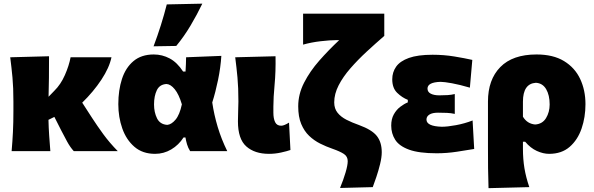

<svg xmlns="http://www.w3.org/2000/svg" viewBox="-20 -806 3168 1024"><path d="M42 0Q46.5 -52.5 49 -102.2Q51.5 -152 51.5 -214.5V-264.5Q51.5 -339.5 46.5 -392.8Q41.5 -446 34.5 -500.5L241.5 -506Q242 -445 241 -390.2Q240 -335.5 239 -290L269.5 -321.5Q304 -355.5 326 -405.5Q348 -455.5 356.5 -500.5H574.5Q563 -445 520.8 -381Q478.5 -317 418.5 -258.5L471.5 -176.5Q498 -135.5 531 -90.2Q564 -45 608 0H373.5Q355 -20 338.2 -50.5Q321.5 -81 307 -109.5L270 -182.5L238.5 -167Q239.5 -124.5 242.2 -84Q245 -43.5 248.5 0Z M807 14.5Q740.5 14.5 697 -23Q653.5 -60.5 632.2 -121Q611 -181.5 611 -250.5Q611 -325 630.5 -385Q650 -445 692 -480.2Q734 -515.5 800 -515.5Q845.5 -515.5 885.2 -494.2Q925 -473 956.5 -424.5H969.5Q971 -444.5 971.5 -463Q972 -481.5 972.5 -500.5L1160.5 -508Q1156.5 -445.5 1143 -380Q1129.5 -314.5 1112 -259.5Q1121.5 -194.5 1141 -129.2Q1160.5 -64 1192 0H994Q983 -17.5 977.5 -36.2Q972 -55 969 -73H959Q933 -32.5 893.2 -9Q853.5 14.5 807 14.5ZM872 -140Q894.5 -142 916.2 -167.8Q938 -193.5 950 -249.5Q934 -303 912 -330Q890 -357 868 -358Q831.5 -356 816.5 -325Q801.5 -294 801.5 -249Q801.5 -207 817.5 -174.8Q833.5 -142.5 872 -140ZM799 -559Q841.5 -672 869.5 -782.5L1059 -786.5Q1031 -728 996 -669.2Q961 -610.5 920 -561Z M1414.5 14.5Q1338.5 14.5 1293.8 -25Q1249 -64.5 1249 -158.5Q1249 -192 1250.2 -215Q1251.5 -238 1251.5 -264.5Q1251.5 -339.5 1246.5 -392.8Q1241.5 -446 1234.5 -500.5L1449.5 -506Q1451 -423.5 1444.5 -354.5Q1438 -285.5 1438 -237.5V-205Q1438 -174 1447.2 -154.8Q1456.5 -135.5 1479.5 -135.5Q1488 -135.5 1498.5 -140Q1509 -144.5 1521.5 -152L1529 -6Q1510.5 0.5 1478.8 7.5Q1447 14.5 1414.5 14.5Z M1793.5 196.5Q1811.5 153 1823 114Q1834.5 75 1834.5 53.5Q1834.5 28.5 1814 15Q1793.5 1.5 1753.5 -12.5Q1720 -24 1687.5 -40.2Q1655 -56.5 1628.8 -81.5Q1602.5 -106.5 1586.5 -144.8Q1570.5 -183 1570.5 -239Q1570.5 -304 1601.8 -365Q1633 -426 1683 -482.8Q1733 -539.5 1789 -592H1773.5Q1741 -592 1690.8 -586.2Q1640.5 -580.5 1596.5 -568V-733H2029.5V-614.5Q1982 -573.5 1935 -530Q1888 -486.5 1848.8 -441.5Q1809.5 -396.5 1786 -350.8Q1762.5 -305 1762.5 -260Q1762.5 -227 1780.2 -204.8Q1798 -182.5 1828 -167.2Q1858 -152 1895 -139Q1963.5 -114 1989.8 -80.8Q2016 -47.5 2016 6Q2016 33 2007.2 68.8Q1998.5 104.5 1987.2 137.8Q1976 171 1968 192Z M2309 11.5Q2214.5 11.5 2161.8 -7.8Q2109 -27 2087.8 -60.5Q2066.5 -94 2066.5 -136Q2066.5 -171 2080.2 -195.8Q2094 -220.5 2114.5 -236.2Q2135 -252 2155 -260V-273.5Q2124.5 -285.5 2098.2 -311Q2072 -336.5 2072 -383Q2072 -421 2092.8 -450.5Q2113.5 -480 2160.8 -497Q2208 -514 2287 -514Q2347 -514 2403.2 -504.8Q2459.5 -495.5 2499 -486.5L2486 -338.5Q2431.5 -354.5 2390.2 -362Q2349 -369.5 2329.5 -369.5Q2260 -367.5 2260 -333.5Q2260 -315.5 2277.2 -306.5Q2294.5 -297.5 2323.5 -297.5Q2346.5 -297.5 2367 -298.8Q2387.5 -300 2405.5 -304.5V-198.5Q2385.5 -203 2363.8 -204Q2342 -205 2315.5 -205Q2286 -205 2270.2 -195Q2254.5 -185 2254.5 -168.5Q2254.5 -132.5 2336 -130Q2366.5 -130 2412.2 -138.5Q2458 -147 2500.5 -163.5L2509 -11.5Q2470.5 -5 2416.8 3.2Q2363 11.5 2309 11.5Z M2585.5 197.5Q2583.5 144.5 2583 92.2Q2582.5 40 2582.5 -22.5V-264.5Q2582.5 -381 2648.2 -448.2Q2714 -515.5 2841.5 -515.5Q2930.5 -515.5 2988.2 -480.2Q3046 -445 3074.2 -385Q3102.5 -325 3102.5 -250.5Q3102.5 -181 3081.8 -120.5Q3061 -60 3018.2 -22.8Q2975.5 14.5 2908.5 14.5Q2877 14.5 2843 -1Q2809 -16.5 2781 -50H2769V-12Q2769 43 2777 91.2Q2785 139.5 2803 192ZM2834 -142Q2873 -144.5 2892.2 -176.2Q2911.5 -208 2911.5 -249Q2911.5 -298.5 2892.8 -330.5Q2874 -362.5 2838 -364.5Q2769 -360 2769 -263.5V-183.5Q2791.5 -146 2834 -142Z"/></svg>

Font: Commissioner Flair ExtraBold
Style: Regular
Weight: 800
Designer: Kostas Bartsokas
Foundry: Kostas Bartsokas
Version: Version 1.000; ttfautohint (v1.8.3)